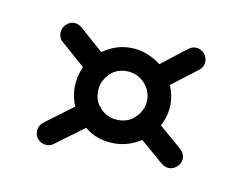

<svg xmlns="http://www.w3.org/2000/svg" viewBox="-36 -472 330 261"><g transform="rotate(10 129.0 -342.0)"><path d="M222.2 -262.2Q216.8 -256.3 210 -256.3Q204.1 -256.3 199.2 -260.3L167.5 -287.6Q159.2 -282.2 149.9 -279.3Q140.6 -276.4 130.4 -276.4Q118.7 -276.4 108.2 -280Q97.7 -283.7 89.4 -290.5L50.3 -261.7Q46.4 -258.3 40.5 -258.3Q33.7 -258.3 29.1 -262.9Q24.4 -267.6 24.4 -274.4Q24.4 -282.2 31.2 -287.6L69.8 -316.4Q64.5 -328.6 64.5 -342.3Q64.5 -356.9 70.8 -371.1L38.1 -399.9Q32.7 -403.8 32.7 -411.6Q32.7 -418.5 37.6 -423.3Q42.5 -428.2 48.8 -428.2Q54.2 -428.2 59.1 -424.3L91.8 -395.5Q100.1 -401.4 109.6 -404.8Q119.1 -408.2 130.4 -408.2Q142.1 -408.2 152.8 -404.1Q163.6 -399.9 172.4 -393.1L207.5 -420.4Q212.4 -423.8 217.3 -423.8Q224.6 -423.8 230 -417.5Q233.4 -412.1 233.4 -407.7Q233.4 -399.9 227.1 -395L191.4 -367.7Q196.8 -355.5 196.8 -342.3Q196.8 -326.2 189 -311.5L220.2 -284.7Q226.1 -279.3 226.1 -272Q226.1 -267.1 222.2 -262.2ZM164.6 -342.3Q164.6 -352.1 159.2 -360.4Q158.2 -361.3 157.5 -362.5Q156.7 -363.8 155.8 -364.7Q145.5 -376 130.4 -376Q114.3 -376 105 -364.3Q104 -363.3 104 -363.3Q103.5 -362.8 103.5 -362.3Q96.7 -354 96.7 -342.3Q96.7 -330.6 102.5 -322.8Q103 -322.3 103.3 -322.3Q103.5 -322.3 104 -321.8Q105 -319.8 105 -319.8Q115.2 -308.6 130.4 -308.6Q145.5 -308.6 154.3 -318.4L157.2 -321.3Q164.6 -331.1 164.6 -342.3Z"/></g></svg>

Font: Sacramento
Style: Regular
Weight: 400
Designer: Astigmatic (AOETI)
Foundry: Astigmatic (AOETI)
Version: Version 1.000